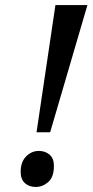

<svg xmlns="http://www.w3.org/2000/svg" viewBox="-20 -734 369 762"><path d="M125 -209 200 -714H327L179 -209ZM122 8Q95 8 78.5 -7.5Q62 -23 62 -52Q62 -91 83.5 -113Q105 -135 134 -135Q160 -135 177 -120Q194 -105 194 -76Q194 -31 171.5 -11.5Q149 8 122 8Z"/></svg>

Font: Noto Serif Tamil SemiCondensed Medium
Style: Italic
Weight: 500
Width: 4
Italic angle: -12°
Designer: Indian Type Foundry, Tom Grace, and the Monotype Design Team
Foundry: Monotype Imaging Inc.
Version: Version 2.003; ttfautohint (v1.8.4.7-5d5b)